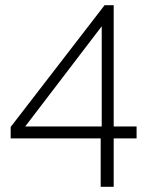

<svg xmlns="http://www.w3.org/2000/svg" viewBox="-20 -591 576 738"><path d="M417 127H367V-59H21V-103L382 -571H417V-105H505V-59H417ZM371 -490 77 -105H371Z"/></svg>

Font: Raleway
Style: Light
Weight: 300
Designer: Matt McInerney, Pablo Impallari, Rodrigo Fuenzalida
Foundry: Matt McInerney, Pablo Impallari, Rodrigo Fuenzalida
Version: Version 3.000